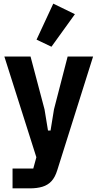

<svg xmlns="http://www.w3.org/2000/svg" viewBox="-20 -836 536 1056"><path d="M277 -235 352 -525H492L295 100Q283 139 263 160.5Q243 182 213.5 191Q184 200 143 200H49V91H163L180 29L4 -525H148L225 -234L244 -118H258ZM392 -758 263 -579 181 -618 273 -816Z"/></svg>

Font: IBM Plex Sans Condensed
Style: Bold
Weight: 700
Width: 3
Designer: Mike Abbink, Paul van der Laan, Pieter van Rosmalen
Foundry: Bold Monday
Version: Version 3.201